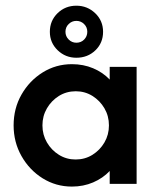

<svg xmlns="http://www.w3.org/2000/svg" viewBox="-20 -655 557 684"><path d="M236.1 9.7Q179.2 9.7 131.9 -19.8Q84.7 -49.3 56.6 -99Q28.5 -148.6 28.5 -208.3Q28.5 -268.8 56.6 -318.1Q84.7 -367.4 131.9 -396.9Q179.2 -426.4 236.1 -426.4Q277.1 -426.4 311.8 -411.8Q346.5 -397.2 370.8 -371.5V-416.7H466.7V0H370.8V-45.8Q346.5 -20.1 311.8 -5.2Q277.1 9.7 236.1 9.7ZM249.3 -86.8Q282.6 -86.8 309.4 -103.5Q336.1 -120.1 352.1 -147.6Q368.1 -175 368.1 -208.3Q368.1 -241.7 352.1 -269.1Q336.1 -296.5 309.4 -313.2Q282.6 -329.9 250 -329.9Q216.7 -329.9 189.9 -313.2Q163.2 -296.5 147.2 -269.1Q131.2 -241.7 131.2 -208.3Q131.2 -175 147.2 -147.6Q163.2 -120.1 189.9 -103.5Q216.7 -86.8 249.3 -86.8ZM252.1 -449.3Q213.2 -449.3 185.4 -476Q157.6 -502.8 157.6 -541.7Q157.6 -581.2 185.1 -608Q212.5 -634.7 252.1 -634.7Q291 -634.7 319.1 -608Q347.2 -581.2 347.2 -541.7Q347.2 -502.1 319.8 -475.7Q292.4 -449.3 252.1 -449.3ZM252.1 -502.8Q268.7 -502.8 279.9 -514.2Q291 -525.7 291 -541.7Q291 -558.3 279.5 -569.4Q268.1 -580.6 252.1 -580.6Q236.1 -580.6 224.7 -569.4Q213.2 -558.3 213.2 -541.7Q213.2 -525.7 224.7 -514.2Q236.1 -502.8 252.1 -502.8Z"/></svg>

Font: Afacad SemiBold
Style: Regular
Weight: 600
Designer: Kristian Moeller
Foundry: Dicotype
Version: Version 1.000